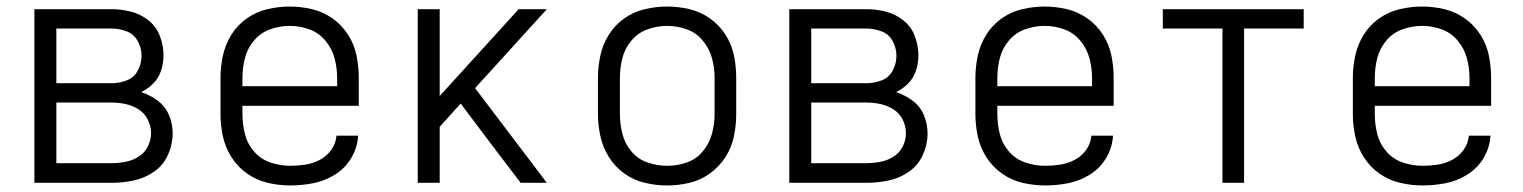

<svg xmlns="http://www.w3.org/2000/svg" viewBox="-20 -558 4648 586"><path d="M85 0H320Q354 0 387.5 -7Q421 -14 449.5 -33.5Q478 -53 492.5 -85Q507 -117 507 -151Q507 -179 496 -206Q485 -233 461.5 -250.5Q438 -268 411 -277Q432 -287 448.5 -304Q465 -321 472 -343.5Q479 -366 479 -389Q479 -419 468 -448Q457 -477 433 -496Q409 -515 379.5 -522.5Q350 -530 320 -530H85ZM152 -304V-471H320Q343 -471 366 -462.5Q389 -454 400.5 -432.5Q412 -411 412 -388Q412 -364 400.5 -342.5Q389 -321 366.5 -312.5Q344 -304 320 -304ZM152 -60V-245H320Q342 -245 363 -240.5Q384 -236 402.5 -224.5Q421 -213 431 -193Q441 -173 441 -152Q441 -130 431 -110.5Q421 -91 402.5 -79.5Q384 -68 362.5 -64Q341 -60 320 -60Z M866 8Q902 8 937 1Q972 -6 1003 -25.5Q1034 -45 1052.5 -76.5Q1071 -108 1073 -144H1007Q1005 -120 991 -100.5Q977 -81 956 -70Q935 -59 912 -55.5Q889 -52 866 -52Q835 -52 805.5 -62Q776 -72 755.5 -95.5Q735 -119 727.5 -149Q720 -179 720 -210V-235H1075V-320Q1075 -355 1068 -389Q1061 -423 1042 -452.5Q1023 -482 994.5 -502Q966 -522 932.5 -530Q899 -538 864 -538Q830 -538 796 -530Q762 -522 733.5 -502Q705 -482 686.5 -452.5Q668 -423 660.5 -389Q653 -355 653 -320V-210Q653 -175 660.5 -141Q668 -107 687 -77.5Q706 -48 734.5 -28Q763 -8 797 0Q831 8 866 8ZM1009 -295H720V-320Q720 -351 727.5 -380.5Q735 -410 755 -434Q775 -458 804.5 -468.5Q834 -479 864 -479Q895 -479 924 -468.5Q953 -458 973 -434Q993 -410 1001 -380.5Q1009 -351 1009 -320Z M1255 0H1322V-171L1386 -242L1474 -125L1569 0H1649L1430 -289L1649 -530H1563L1322 -265V-530H1255Z M2016 8Q2051 8 2084.5 0Q2118 -8 2146.5 -28.5Q2175 -49 2194 -78.5Q2213 -108 2220 -142Q2227 -176 2227 -210V-320Q2227 -355 2220 -389Q2213 -423 2194 -452.5Q2175 -482 2146.5 -502Q2118 -522 2084.5 -530Q2051 -538 2016 -538Q1982 -538 1948 -530Q1914 -522 1885.5 -502Q1857 -482 1838.5 -452.5Q1820 -423 1812.5 -389Q1805 -355 1805 -320V-210Q1805 -176 1812.5 -142Q1820 -108 1838.5 -78.5Q1857 -49 1885.5 -28.5Q1914 -8 1948 0Q1982 8 2016 8ZM2016 -52Q1986 -52 1956.5 -62Q1927 -72 1907 -96Q1887 -120 1879.5 -150Q1872 -180 1872 -210V-320Q1872 -351 1879.5 -380.5Q1887 -410 1907 -434Q1927 -458 1956.5 -468.5Q1986 -479 2016 -479Q2047 -479 2076 -468.5Q2105 -458 2125 -434Q2145 -410 2153 -380.5Q2161 -351 2161 -320V-210Q2161 -180 2153 -150Q2145 -120 2125 -96Q2105 -72 2076 -62Q2047 -52 2016 -52Z M2389 0H2624Q2658 0 2691.5 -7Q2725 -14 2753.5 -33.5Q2782 -53 2796.5 -85Q2811 -117 2811 -151Q2811 -179 2800 -206Q2789 -233 2765.5 -250.5Q2742 -268 2715 -277Q2736 -287 2752.5 -304Q2769 -321 2776 -343.5Q2783 -366 2783 -389Q2783 -419 2772 -448Q2761 -477 2737 -496Q2713 -515 2683.5 -522.5Q2654 -530 2624 -530H2389ZM2456 -304V-471H2624Q2647 -471 2670 -462.5Q2693 -454 2704.5 -432.5Q2716 -411 2716 -388Q2716 -364 2704.5 -342.5Q2693 -321 2670.5 -312.5Q2648 -304 2624 -304ZM2456 -60V-245H2624Q2646 -245 2667 -240.5Q2688 -236 2706.5 -224.5Q2725 -213 2735 -193Q2745 -173 2745 -152Q2745 -130 2735 -110.5Q2725 -91 2706.5 -79.5Q2688 -68 2666.5 -64Q2645 -60 2624 -60Z M3170 8Q3206 8 3241 1Q3276 -6 3307 -25.5Q3338 -45 3356.5 -76.5Q3375 -108 3377 -144H3311Q3309 -120 3295 -100.5Q3281 -81 3260 -70Q3239 -59 3216 -55.5Q3193 -52 3170 -52Q3139 -52 3109.5 -62Q3080 -72 3059.5 -95.5Q3039 -119 3031.5 -149Q3024 -179 3024 -210V-235H3379V-320Q3379 -355 3372 -389Q3365 -423 3346 -452.5Q3327 -482 3298.5 -502Q3270 -522 3236.5 -530Q3203 -538 3168 -538Q3134 -538 3100 -530Q3066 -522 3037.5 -502Q3009 -482 2990.5 -452.5Q2972 -423 2964.5 -389Q2957 -355 2957 -320V-210Q2957 -175 2964.5 -141Q2972 -107 2991 -77.5Q3010 -48 3038.5 -28Q3067 -8 3101 0Q3135 8 3170 8ZM3313 -295H3024V-320Q3024 -351 3031.5 -380.5Q3039 -410 3059 -434Q3079 -458 3108.5 -468.5Q3138 -479 3168 -479Q3199 -479 3228 -468.5Q3257 -458 3277 -434Q3297 -410 3305 -380.5Q3313 -351 3313 -320Z M3711 0H3777V-471H3959V-530H3529V-471H3711Z M4322 8Q4358 8 4393 1Q4428 -6 4459 -25.5Q4490 -45 4508.5 -76.5Q4527 -108 4529 -144H4463Q4461 -120 4447 -100.5Q4433 -81 4412 -70Q4391 -59 4368 -55.5Q4345 -52 4322 -52Q4291 -52 4261.5 -62Q4232 -72 4211.5 -95.5Q4191 -119 4183.5 -149Q4176 -179 4176 -210V-235H4531V-320Q4531 -355 4524 -389Q4517 -423 4498 -452.5Q4479 -482 4450.5 -502Q4422 -522 4388.5 -530Q4355 -538 4320 -538Q4286 -538 4252 -530Q4218 -522 4189.5 -502Q4161 -482 4142.5 -452.5Q4124 -423 4116.5 -389Q4109 -355 4109 -320V-210Q4109 -175 4116.5 -141Q4124 -107 4143 -77.5Q4162 -48 4190.5 -28Q4219 -8 4253 0Q4287 8 4322 8ZM4465 -295H4176V-320Q4176 -351 4183.5 -380.5Q4191 -410 4211 -434Q4231 -458 4260.5 -468.5Q4290 -479 4320 -479Q4351 -479 4380 -468.5Q4409 -458 4429 -434Q4449 -410 4457 -380.5Q4465 -351 4465 -320Z"/></svg>

Font: Iosevka Sparkle Light
Style: Regular
Weight: 300
Designer: Belleve Invis
Foundry: Belleve Invis
Version: Version 4.5.0; ttfautohint (v1.8.3)